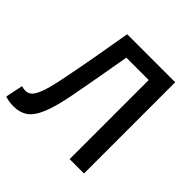

<svg xmlns="http://www.w3.org/2000/svg" viewBox="-191 -910 1097 1097"><g transform="rotate(45 357.5 -361.5)"><path d="M67 14Q26 14 -3 3L19 -103Q34 -97 51 -97Q70 -97 86 -109.5Q102 -122 118.5 -162.5Q135 -203 152 -287Q175 -399 194.5 -509.5Q214 -620 234 -737H622V0H506V-639H325Q309 -545 293 -455.5Q277 -366 260 -275Q238 -159 212 -96.5Q186 -34 151 -10Q116 14 67 14Z"/></g></svg>

Font: Source Han Sans SC Medium
Style: Regular
Weight: 500
Designer: Ryoko NISHIZUKA 西塚涼子 (kana, bopomofo & ideographs); Paul D. Hunt (Latin, Greek & Cyrillic); Sandoll Communications 산돌커뮤니
Foundry: Adobe
Version: Version 2.004;hotconv 1.0.118;makeotfexe 2.5.65603